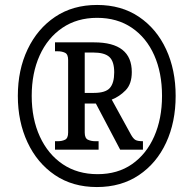

<svg xmlns="http://www.w3.org/2000/svg" viewBox="-20 -745 782 775"><path d="M371 10Q273 10 201.5 -38.5Q130 -87 91 -170.5Q52 -254 52 -358Q52 -463 91.5 -546Q131 -629 202.5 -677Q274 -725 372 -725Q470 -725 541 -677Q612 -629 650.5 -546Q689 -463 689 -358Q689 -252 650.5 -169Q612 -86 540.5 -38Q469 10 371 10ZM374 -42Q455 -42 513 -82.5Q571 -123 602.5 -194.5Q634 -266 634 -358Q634 -451 602.5 -522Q571 -593 512 -633Q453 -673 372 -673Q291 -673 231.5 -632.5Q172 -592 140 -521Q108 -450 108 -358Q108 -265 141 -193.5Q174 -122 233.5 -82Q293 -42 374 -42ZM202 -141V-175H213Q230 -175 242.5 -181Q255 -187 255 -210V-503Q255 -526 242.5 -532Q230 -538 213 -538H202V-574H360Q512 -574 512 -454Q512 -406 487 -380.5Q462 -355 431 -343L509 -201Q518 -185 527 -180Q536 -175 557 -175V-141H465L367 -327H322V-210Q322 -187 335 -181Q348 -175 365 -175H378V-141ZM359 -370Q406 -370 423.5 -390Q441 -410 441 -453Q441 -497 421.5 -515Q402 -533 356 -533H322V-370Z"/></svg>

Font: Noto Serif Hebrew Condensed ExtraBold
Style: Regular
Weight: 800
Width: 3
Designer: Monotype Design Team
Foundry: Monotype Imaging Inc.
Version: Version 2.004; ttfautohint (v1.8.4.7-5d5b)